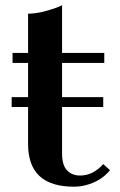

<svg xmlns="http://www.w3.org/2000/svg" viewBox="-20 -701 457 731"><path d="M261.2 9.8Q86.9 9.8 86.9 -152.3V-293.5H24.4V-331.1H86.9V-461.4H27.8V-499.5H86.9V-648.9Q131.3 -648.9 195.3 -671.9Q210 -677.2 216.3 -681.2V-499.5H377V-461.4H216.3V-331.1H373V-293.5H216.3V-117.2Q216.3 -72.3 235.1 -52.5Q253.9 -32.7 285.2 -32.7Q334 -32.7 373 -76.2L398.9 -53.2Q363.8 -9.8 303.2 4.9Q283.2 9.8 261.2 9.8Z"/></svg>

Font: Cantata One
Style: Regular
Weight: 400
Designer: Joana Maria Correia da Silva
Foundry: Joana Maria Correia da Silva
Version: Version 1.002